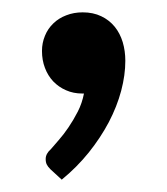

<svg xmlns="http://www.w3.org/2000/svg" viewBox="-20 -152 270 311"><path d="M48 -69.5C48 -59.5 49.6 -50.3 52.8 -42C55.9 -33.7 60.4 -26.4 66.2 -20.2C72.1 -14.1 79 -9.2 87 -5.8C95 -2.2 103.8 -0.5 113.5 -0.5H116C114 9.8 110.7 19.6 106 28.8C101.3 37.9 96.3 46.4 91 54.2C85.7 62.1 80.4 68.9 75.2 74.8C70.1 80.6 65.8 85.5 62.5 89.5C56.8 94.5 54 99.8 54 105.5C54 109.2 54.6 112.2 55.8 114.5C56.9 116.8 58.8 119.3 61.5 122L80 139C96.3 125.7 110.9 111 123.8 95C136.6 79 147.4 62.6 156.3 45.8C165.1 28.9 171.8 12 176.3 -5C180.8 -22 183 -38.2 183 -53.5C183 -64.2 181.6 -74.2 178.8 -83.7C175.9 -93.2 171.6 -101.6 165.8 -108.7C159.9 -115.9 152.7 -121.6 144 -125.7C135.3 -129.9 125.3 -132 114 -132C104.3 -132 95.4 -130.4 87.3 -127.2C79.1 -124.1 72.1 -119.7 66.3 -114C60.4 -108.3 55.9 -101.7 52.8 -94C49.6 -86.3 48 -78.2 48 -69.5Z"/></svg>

Font: Lato Semibold
Style: Regular
Weight: 600
Designer: Lukasz Dziedzic
Foundry: tyPoland Lukasz Dziedzic
Version: Version 2.006; 2014-01-15